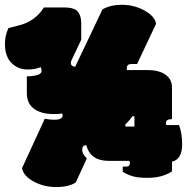

<svg xmlns="http://www.w3.org/2000/svg" viewBox="-29 -712 774 784"><path d="M520 -237.3H511.7Q503.4 -224.1 482.4 -203.1L482.9 -195.3H520ZM673.3 -51.8V-12.2Q633.3 14.2 573.7 14.2Q536.1 14.2 514.2 8.1Q492.2 2 472.2 -10.3V-31.7H484.9Q501.5 -31.7 501.5 -45.9Q501.5 -50.3 499 -55.2H413.6Q340.8 -55.2 323.2 -119.1Q306.6 -118.7 306.6 -100.6Q306.6 -82.5 325.7 -65.4L280.3 33.2Q251 51.8 200.7 51.8Q150.4 51.8 108.6 29.3Q66.9 6.8 61 -25.4L153.8 -227.1Q173.3 -223.1 192.9 -223.1Q226.6 -223.1 226.6 -240.7Q226.6 -245.1 225.1 -248.5Q210.9 -246.1 192.9 -246.1Q139.6 -246.1 110.1 -267.6Q80.6 -289.1 80.6 -332V-400.4Q106.9 -400.4 123.8 -405.8Q140.6 -411.1 140.6 -421.4Q140.6 -433.6 136.7 -437.5Q113.8 -428.2 84 -428.2Q44.4 -428.2 17.8 -455.1Q-8.8 -481.9 -8.8 -532.7Q-8.8 -566.9 5.4 -597.2Q11.7 -599.1 46.4 -607.9Q113.3 -623.5 150.4 -681.6H231.9Q268.6 -681.6 283.7 -669.4Q302.7 -653.3 302.7 -615.2V-549.8L263.2 -466.3Q260.3 -460.9 260.3 -455.1Q260.3 -441.4 277.8 -439L389.2 -673.3Q420.4 -692.4 469.5 -692.4Q518.6 -692.4 560.8 -669.2Q603 -646 608.4 -615.2L530.8 -450.7H507.8Q488.8 -450.7 488.8 -433.6V-430.2Q488.8 -427.2 489.3 -425.8H577.1Q616.2 -425.8 642.1 -410.2Q673.3 -391.1 673.3 -354.5V-225.6Q648.9 -225.6 648.9 -211.4V-207.5Q648.9 -206.1 649.9 -201.2H702.1Q714.8 -167 714.8 -123Q714.8 -61.5 673.3 -51.8Z"/></svg>

Font: Modak
Style: Regular
Weight: 400
Version: Version 1.036;PS Version 1.000;hotconv 1.0.79;makeotf.lib2.5